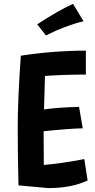

<svg xmlns="http://www.w3.org/2000/svg" viewBox="-20 -948 487 986"><path d="M75 4Q71 -154 71 -295Q71 -436 87 -662Q258 -688 421 -688V-565Q308 -565 211 -558Q207 -446 206 -386Q282 -397 386 -399L405 -289Q338 -288 204 -274Q204 -154 205 -101Q292 -108 413 -131L430 -21Q345 18 229 18ZM216 -766 171 -823Q284 -897 355 -928L409 -839Q314 -816 216 -766Z"/></svg>

Font: Boogaloo
Style: Regular
Weight: 400
Designer: John Vargas Beltran
Foundry: John Vargas Beltran
Version: Version 1.002